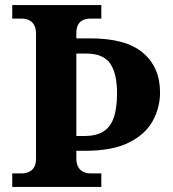

<svg xmlns="http://www.w3.org/2000/svg" viewBox="-20 -734 678 754"><path d="M28.1 0V-53H64.3Q79.2 -53 92.2 -58.3Q105.2 -63.6 113.3 -76.2Q121.4 -88.8 121.4 -110.5V-600Q121.4 -623.9 113.3 -637.1Q105.2 -650.4 92.2 -655.7Q79.2 -661 64.3 -661H28.1V-714H377.9V-661H336.3Q320.1 -661 307.2 -655.7Q294.3 -650.4 287.1 -637.7Q279.8 -625 279.8 -602.3V-583.3H335.2Q474.6 -583.3 541.5 -526.5Q608.5 -469.6 608.5 -371Q608.5 -311.4 579.8 -259Q551.1 -206.6 486.3 -174.2Q421.5 -141.8 313.2 -141.8H279.8V-111.7Q279.8 -90.5 287.6 -77.4Q295.4 -64.2 308.4 -58.6Q321.3 -53 336.3 -53H377.9V0ZM310.2 -199.8Q356.1 -199.8 384.4 -216.6Q412.7 -233.3 426.2 -270.4Q439.6 -307.5 439.6 -367Q439.6 -446.9 412.1 -485.3Q384.7 -523.7 318.2 -523.7H279.8V-199.8Z"/></svg>

Font: Noto Serif Gurmukhi
Style: Regular
Weight: 400
Designer: Vaibhav Singh and the Monotype Design Team
Foundry: Monotype Imaging Inc.
Version: Version 2.003